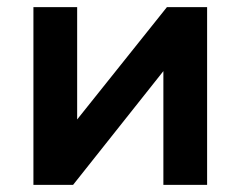

<svg xmlns="http://www.w3.org/2000/svg" viewBox="-20 -520 676 540"><path d="M74 0V-500H197V-184L449.5 -500H562.5V0H439.5V-320L185.5 0Z"/></svg>

Font: Geologica Cursive Medium
Style: Regular
Weight: 500
Designer: Sindre Bremnes, Frode Helland
Foundry: Monokrom Skriftforlag AS
Version: Version 1.010;gftools[0.9.28]